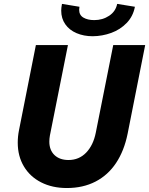

<svg xmlns="http://www.w3.org/2000/svg" viewBox="-20 -949 759 977"><path d="M70.3 -223.1Q70.3 -254.9 76.7 -286.6L162.6 -719.7H325.7L233.9 -259.3Q231 -243.2 231 -228.5Q231 -185.1 257.3 -159.9Q283.7 -134.8 328.6 -134.8Q382.3 -134.8 418.5 -172.4Q454.6 -210 467.3 -273.4L556.2 -719.7H718.8L629.4 -268.6Q611.8 -181.6 570.6 -119.6Q529.3 -57.6 465.8 -24.9Q402.3 7.8 320.3 7.8Q246.1 7.8 189.5 -21Q132.8 -49.8 101.6 -102.1Q70.3 -154.3 70.3 -223.1ZM291.5 -895Q291.5 -909.7 295.4 -929.2L384.3 -914.6Q382.8 -906.7 382.8 -899.4Q382.8 -872.1 404.5 -859.4Q426.3 -846.7 459.5 -846.7Q502.4 -846.7 535.6 -868.9Q568.8 -891.1 576.2 -929.2L666.5 -914.6Q657.2 -865.7 624.5 -832Q591.8 -798.3 546.4 -781.7Q501 -765.1 452.1 -764.6Q406.2 -764.6 369.6 -780.3Q333 -795.9 312.3 -825.4Q291.5 -855 291.5 -895Z"/></svg>

Font: Reddit Sans Chocolate ExBold
Style: Italic
Weight: 800
Italic angle: -11.25°
Designer: Stephen Hutchings
Version: Version 1.013